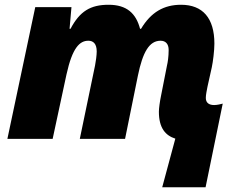

<svg xmlns="http://www.w3.org/2000/svg" viewBox="-20 -583 998 806"><path d="M661 203H843L915 -148C908 -146 891 -142 879 -142C858 -142 844 -151 844 -172C844 -185 848 -203 851 -219L869 -300C874 -323 880 -370 880 -400C880 -507 831 -563 740 -563C668 -563 614 -532 572 -462H568C551 -527 512 -563 436 -563C360 -563 315 -536 276 -462H272L280 -553H128L11 0H201L259 -270C284 -384 315 -412 351 -412C371 -412 386 -400 386 -367C386 -351 382 -323 379 -308L315 0H505L559 -266C579 -363 606 -412 654 -412C675 -412 688 -399 688 -373C688 -345 684 -320 681 -308L656 -181C651 -157 647 -128 647 -114C647 -45 675 -14 716 -1Z"/></svg>

Font: Noto Sans UI Black
Style: Italic
Weight: 900
Italic angle: -372°
Designer: Monotype Design Team
Foundry: Monotype Imaging Inc.
Version: Version 1.901